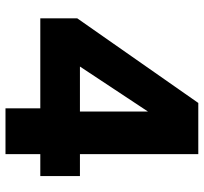

<svg xmlns="http://www.w3.org/2000/svg" viewBox="-42 -718 760 717"><g transform="rotate(90 338.5 -360.0)"><path d="M49 -130V-268L365 -720H556V-278H638V-130H556V0H385V-130ZM397 -532 229 -278H397Z"/></g></svg>

Font: Poppins A&M
Style: Bold-A&M
Weight: 700
Designer: Ninad Kale (Devanagari), Jonny Pinhorn (Latin)
Foundry: Indian Type Foundry
Version: 4.004